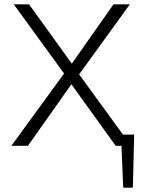

<svg xmlns="http://www.w3.org/2000/svg" viewBox="-20 -678 686 893"><path d="M604 -52 598 195H553L545 0H518L312 -286L110 0H33L278 -336L44 -658H115L314 -382L508 -658H584L348 -332L552 -52Z"/></svg>

Font: Ysabeau Semilight
Style: Regular
Weight: 300
Designer: Christian Thalmann (Catharsis Fonts)
Version: Version 0.003